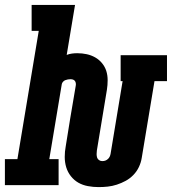

<svg xmlns="http://www.w3.org/2000/svg" viewBox="-63 -755 701 783"><path d="M339 8Q317 8 295.5 4Q274 0 256.5 -10Q239 -20 226 -36.5Q213 -53 207 -73Q201 -93 201 -115Q201 -137 205 -158L223 -270Q229 -304 234.5 -338Q240 -372 246 -406Q247 -411 246 -416.5Q245 -422 242 -425.5Q239 -429 234.5 -430.5Q230 -432 224 -432Q219 -432 213.5 -431Q208 -430 203 -428Q198 -426 194 -421.5Q190 -417 189 -412L138 -106H176V0H-43V-106H8L95 -629H66V-735H243L209 -531Q219 -535 230 -536.5Q241 -538 252 -538Q272 -538 290.5 -534Q309 -530 325 -521Q341 -512 353 -497.5Q365 -483 370.5 -465.5Q376 -448 376 -428Q376 -408 373 -389L332 -141Q331 -134 331 -126.5Q331 -119 333 -112.5Q335 -106 341 -102Q347 -98 354 -98Q361 -98 366.5 -100Q372 -102 377 -106.5Q382 -111 384.5 -116.5Q387 -122 388 -128L437 -424H429V-530H618V-424H567L515 -111Q512 -92 503.5 -74Q495 -56 481 -41.5Q467 -27 449.5 -17.5Q432 -8 413.5 -2Q395 4 376.5 6Q358 8 339 8Z"/></svg>

Font: Iosevka Slab HvExObl
Style: Regular
Weight: 900
Width: 7
Italic angle: -9°
Monospace: yes
Designer: Belleve Invis
Foundry: Belleve Invis
Version: Version 11.1.1; ttfautohint (v1.8.3)